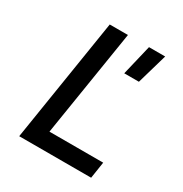

<svg xmlns="http://www.w3.org/2000/svg" viewBox="-170 -858 939 987"><g transform="rotate(30 300.0 -365.0)"><path d="M82 0 198 -730H306L205 -98H524L509 0ZM388 -550 431 -730H527L475 -550Z"/></g></svg>

Font: JetBrains Mono NL SemiBold
Style: Italic
Weight: 600
Italic angle: -9°
Monospace: yes
Designer: Philipp Nurullin, Konstantin Bulenkov
Foundry: JetBrains
Version: Version 2.305; ttfautohint (v1.8.4.7-5d5b)